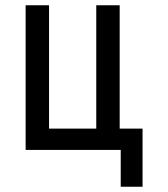

<svg xmlns="http://www.w3.org/2000/svg" viewBox="-20 -570 640 730"><path d="M439 0H77.5V-550H166.5V-81H346V-550H435V-81H522V140H439Z"/></svg>

Font: JuliaMono Medium
Style: Regular
Weight: 500
Monospace: yes
Designer: cormullion
Foundry: corm
Version: Version 0.054; ttfautohint (v1.8.4)